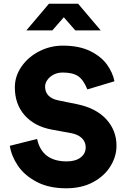

<svg xmlns="http://www.w3.org/2000/svg" viewBox="-20 -1003 687 1035"><path d="M33 -217 180 -254Q206 -133 340 -133Q387 -133 414.5 -154Q442 -175 442 -209Q442 -238 421.5 -258Q401 -278 365 -285L261 -304Q167 -321 113.5 -381Q60 -441 60 -532Q60 -593 96.5 -645Q133 -697 192.5 -727Q252 -757 318 -757Q407 -757 466.5 -727.5Q526 -698 557 -654.5Q588 -611 597 -565L451 -521Q430 -573 401 -592.5Q372 -612 318 -612Q290 -612 268.5 -600.5Q247 -589 235 -571.5Q223 -554 223 -536Q223 -507 241 -488Q259 -469 294 -462L397 -441Q498 -420 553 -360Q608 -300 608 -217Q608 -160 575.5 -107Q543 -54 481.5 -21Q420 12 337 12Q243 12 177 -23Q111 -58 76 -110.5Q41 -163 33 -217ZM244 -983H401L523 -839H386L324 -910L262 -839H122Z"/></svg>

Font: Eudoxus Sans ExtraBold
Style: Regular
Weight: 800
Designer: Stijn de Vries
Foundry: tokotype
Version: Version 2.005